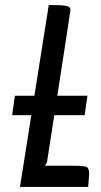

<svg xmlns="http://www.w3.org/2000/svg" viewBox="-20 -740 401 760"><path d="M193 -720Q250 -720 256 -710Q259 -706 259 -701Q259 -696 166 -98L158 -84H268Q310 -84 321.5 -79.5Q333 -75 333 -52L329 0H59L173 -720ZM315 -284H28L39 -361H326Z"/></svg>

Font: Economica
Style: Bold Italic
Weight: 700
Designer: Vicente Lamonaca
Foundry: Vicente Lamonaca
Version: Version 1.100